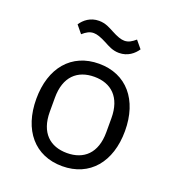

<svg xmlns="http://www.w3.org/2000/svg" viewBox="-134 -834 868 952"><g transform="rotate(20 300.0 -358.0)"><path d="M300.1 12.1C445 12.1 534.1 -94.1 534.1 -258.2C534.1 -421.9 445 -528.1 300.1 -528.1C154.8 -528.1 66.1 -421.9 66.1 -258.2C66.1 -94.1 154.8 12.1 300.1 12.1ZM132.1 -675.1 165.1 -634.9C185 -652 201 -661.9 223 -661.9C240.1 -661.9 261 -654.8 293 -638.1C313.9 -627.1 338.1 -611.9 372.9 -611.9C419 -611.9 449.9 -638.1 468 -665.1L435 -704.9C415.1 -687.9 399.1 -677.9 377.1 -677.9C360.1 -677.9 339.1 -685 307.2 -702.1C285.9 -713.1 262.1 -728 226.9 -728C181.1 -728 149.9 -702.1 132.1 -675.1ZM150.9 -220.9V-295.1C150.9 -405.9 210.9 -459.2 300.1 -459.2C388.8 -459.2 448.9 -405.9 448.9 -295.1V-220.9C448.9 -110.1 388.8 -57.2 300.1 -57.2C210.9 -57.2 150.9 -110.1 150.9 -220.9Z"/></g></svg>

Font: Margiela Mono
Style: Regular
Weight: 400
Designer: Mike Abbink, Paul van der Laan, Pieter van Rosmalen
Foundry: Bold Monday
Version: Version 2.003 2021